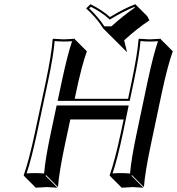

<svg xmlns="http://www.w3.org/2000/svg" viewBox="-20 -832 841 912"><path d="M605.5 -444.8Q632.8 -574.7 638.2 -645L640.6 -647.9Q642.6 -647.9 690.9 -645Q690.9 -645 743.7 -647.9L744.1 -645L800.8 -588.4Q776.4 -521 748 -388.7L696.3 -143.6Q668.9 -14.2 663.6 56.6L606.9 0L604.5 2.9L661.1 59.6Q659.2 59.6 610.4 56.6Q610.4 56.6 558.1 59.6L501.5 2.9L501 0Q525.4 -68.4 553.7 -200.2L567.4 -264.6H314L288.1 -143.6Q260.7 -14.2 255.4 56.6L199.2 0L196.3 2.9L252.9 59.6Q251 59.6 202.6 56.6Q202.6 56.6 149.9 59.6L93.3 2.9L92.8 0Q117.2 -68.4 145.5 -200.2L197.8 -444.8Q225.1 -574.7 230 -645L232.9 -647.9Q234.9 -647.9 283.2 -645Q283.2 -645 335.9 -647.9V-645L392.6 -588.4Q368.2 -521 340.3 -388.7L335 -362.8H588.4ZM470.2 -696.8Q447.8 -733.9 409.7 -772.5Q399.9 -781.7 389.2 -792L409.7 -812Q464.4 -785.2 502.4 -751Q567.9 -791 622.6 -812L679.2 -755.4L689.9 -735.4Q631.8 -697.3 569.8 -640.6L583.5 -584L526.9 -640.6ZM475.6 -707H509.3Q567.9 -759.8 620.1 -795.4L618.2 -799.3Q566.9 -778.3 507.8 -742.7L501.5 -738.8L496.1 -743.7Q460 -775.9 411.6 -799.8L403.8 -792Q450.2 -747.1 475.6 -707ZM615.2 -442.9 596.2 -353H253.9L273.9 -447.3Q300.3 -570.8 322.3 -636.2Q303.7 -634.8 283.2 -634.8Q257.8 -634.8 239.7 -637.2Q233.9 -566.4 207.5 -442.9L155.3 -197.8Q128.9 -75.2 106.4 -8.3Q125 -9.8 146 -9.8Q171.4 -9.8 189.5 -7.8Q195.3 -78.6 221.7 -202.1L249 -331.1H591.3L563.5 -197.8Q537.6 -75.2 514.6 -8.3Q533.2 -9.8 554.2 -9.8Q579.6 -9.8 597.7 -7.8Q603.5 -78.6 629.9 -202.1L681.6 -447.3Q708 -570.8 730.5 -636.2Q711.9 -634.8 690.9 -634.8Q665.5 -634.8 647.5 -637.2Q641.1 -565.9 615.2 -442.9Z"/></svg>

Font: Linux Biolinum Shadow O
Style: Italic
Weight: 400
Italic angle: -12°
Designer: Philipp H. Poll
Foundry: Philipp H. Poll
Version: Version 0.6.2